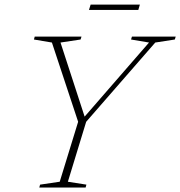

<svg xmlns="http://www.w3.org/2000/svg" viewBox="-20 -840 807 860"><path d="M647.5 -649.5 567 -663 571 -676H767L763 -663L675.5 -649.5L366 -294.5L284 -26L367 -13L363.5 0H156L159.5 -13L247.5 -26L330 -294.5L212.5 -649.5L132 -663L135.5 -676H345L341 -663L251 -649.5L363 -305.5H348.5ZM378.5 -795.5 386 -819.5H606.5L599.5 -795.5Z"/></svg>

Font: Newsreader 16pt 16pt ExtraLight
Style: Italic
Weight: 250
Italic angle: -17°
Version: Version 1.003